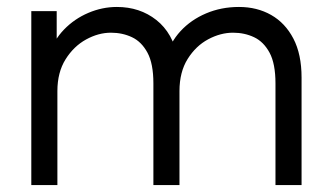

<svg xmlns="http://www.w3.org/2000/svg" viewBox="-20 -532 952 552"><path d="M70 0V-500H143V-355L121 -374Q134 -416 164 -447Q194 -478 234 -495Q274 -512 316 -512Q382 -512 429.5 -474.5Q477 -437 491 -366H457Q469 -410 499 -442.5Q529 -475 572.5 -493.5Q616 -512 667 -512Q719 -512 759.5 -489Q800 -466 823.5 -421Q847 -376 847 -309V0H772V-292Q772 -349 755 -380.5Q738 -412 710.5 -425Q683 -438 650 -438Q614 -438 578.5 -419Q543 -400 519.5 -362.5Q496 -325 496 -270V0H421V-292Q421 -349 404 -380.5Q387 -412 359.5 -425Q332 -438 299 -438Q263 -438 227.5 -418.5Q192 -399 168.5 -361.5Q145 -324 145 -270V0Z"/></svg>

Font: Fustat
Style: Regular
Weight: 400
Designer: Mohamed Gaber, Khaled Hosny, Laura Garcia Mut
Foundry: Kief Type Foundry, Alif Type Foundry, Hard Type Foundry
Version: Version 1.007